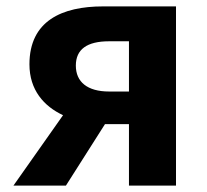

<svg xmlns="http://www.w3.org/2000/svg" viewBox="-20 -580 648 600"><path d="M302 -560C174 -560 72 -515 72 -379C72 -299 117 -248 177 -220L22 0H186L308 -192H383V0H530V-560ZM383 -294H321C253 -294 217 -324 217 -375C217 -426 252 -451 321 -451H383Z"/></svg>

Font: Spoqa Han Sans Neo Bold
Style: Bold
Weight: 700
Designer: [Spoqa Han Sans Neo] Dong-huui Kim  Younghwa Kang  Yujin Lee  [Noto Sans] Ryoko NISHIZUKA  (kana & ideographs); Paul D. 
Foundry: Spoqa (http://www.spoqa-han-sans.com)
Version: Version 1.000